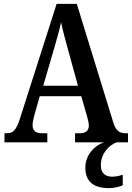

<svg xmlns="http://www.w3.org/2000/svg" viewBox="-20 -734 680 990"><path d="M3 0H224V-47H194C162 -47 148 -63 148 -89C148 -106 155 -131 159 -147L185 -238H399L428 -137C433 -121 438 -100 438 -86C438 -60 421 -47 394 -47H367V0H517C469 14 420 65 420 130C420 204 464 236 542 236C561 236 595 231 613 221V167C592 174 575 177 558 177C524 177 500 159 500 119C500 56 543 14 581 0H640V-47H629C596 -47 577 -60 564 -103L376 -714H272L83 -123C63 -60 46 -47 15 -47H3ZM203 -292 259 -484C273 -531 286 -578 295 -619C303 -578 317 -529 331 -477L382 -292Z"/></svg>

Font: Noto Serif Tamil Condensed SemiBold
Style: Italic
Weight: 600
Width: 3
Italic angle: -12°
Designer: Indian Type Foundry, Tom Grace, and the Monotype Design Team
Foundry: Monotype Imaging Inc.
Version: Version 2.003